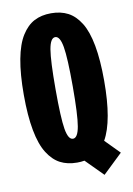

<svg xmlns="http://www.w3.org/2000/svg" viewBox="-89 -762 628 908"><g transform="rotate(-10 225.0 -308.0)"><path d="M221 11Q174.5 11 140 -7Q105.5 -25 79.8 -65.8Q54 -106.5 40.8 -177Q27.5 -247.5 27.5 -348Q27.5 -448 40.8 -518.2Q54 -588.5 79.8 -629.2Q105.5 -670 140 -688Q174.5 -706 221 -706Q267.5 -706 302 -688Q336.5 -670 362 -629.2Q387.5 -588.5 400.5 -518.2Q413.5 -448 413.5 -348Q413.5 -155 364 -68.5L432 0.5L338 90.5L256 8Q239.5 11 221 11ZM262.5 -348Q262.5 -484.5 253.2 -538Q244 -591.5 221 -591.5Q198 -591.5 189 -538.2Q180 -485 180 -348Q180 -210.5 189 -157Q198 -103.5 221 -103.5Q244 -103.5 253.2 -157.2Q262.5 -211 262.5 -348Z"/></g></svg>

Font: League Mono Condensed
Style: Bold
Weight: 700
Width: 1
Designer: Tyler Finck
Foundry: The League of Moveable Type / Tyler Finck
Version: Version 2.210